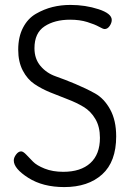

<svg xmlns="http://www.w3.org/2000/svg" viewBox="-20 -753 534 780"><path d="M237 -55Q308 -55 347 -90.5Q386 -126 386 -193Q386 -238 367.5 -269.5Q349 -301 320 -318.5Q291 -336 255.5 -349.5Q220 -363 184.5 -377.5Q149 -392 120 -411.5Q91 -431 72.5 -466.5Q54 -502 54 -551Q54 -603 73.5 -640.5Q93 -678 126 -697Q159 -716 193.5 -724.5Q228 -733 266 -733Q327 -733 380.5 -715.5Q434 -698 434 -672Q434 -660 425.5 -647.5Q417 -635 405 -635Q399 -635 382 -644.5Q365 -654 334.5 -663.5Q304 -673 265 -673Q202 -673 161 -646Q120 -619 120 -557Q120 -514 144.5 -485Q169 -456 206 -443Q243 -430 286 -412Q329 -394 366 -373.5Q403 -353 427.5 -308.5Q452 -264 452 -199Q452 -96 395 -44.5Q338 7 241 7Q154 7 95 -30.5Q36 -68 36 -101Q36 -113 45.5 -125.5Q55 -138 66 -138Q74 -138 86.5 -125Q99 -112 114 -96.5Q129 -81 161.5 -68Q194 -55 237 -55Z"/></svg>

Font: Dosis
Style: Regular
Weight: 400
Designer: Edgar Tolentino, Pablo Impallari, Igino Marini
Foundry: Edgar Tolentino, Pablo Impallari, Igino Marini
Version: Version 1.007